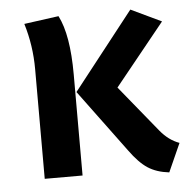

<svg xmlns="http://www.w3.org/2000/svg" viewBox="-45 -587 635 647"><g transform="rotate(-5 272.5 -264.0)"><path d="M522 -494 353 -285 481 -128Q509 -94 545 -81L502 15Q459 10 430 -9Q401 -28 370 -71L214 -282L419 -543ZM176 -542Q210 -476 210 -342V0H82V-371Q82 -451 59 -526Z"/></g></svg>

Font: FiraGO Medium
Style: Regular
Weight: 500
Designer: bBox Type
Foundry: bBox Type GmbH
Version: Version 1.001;PS 001.001;hotconv 1.0.88;makeotf.lib2.5.64775